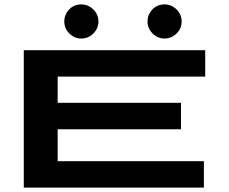

<svg xmlns="http://www.w3.org/2000/svg" viewBox="-20 -852 1040 872"><path d="M88 0V-624H912V-504H242V-385H802V-265H242V-120H906V0ZM349 -677Q318 -677 295 -700Q272 -723 272 -754Q272 -786 294 -809Q316 -832 349 -832Q381 -832 404 -809Q427 -786 427 -754Q427 -723 404 -700Q381 -677 349 -677ZM727 -677Q696 -677 673 -700Q650 -723 650 -754Q650 -786 672 -809Q694 -832 727 -832Q759 -832 782 -809Q805 -786 805 -754Q805 -723 782 -700Q759 -677 727 -677Z"/></svg>

Font: Inconsolata UltraExpanded Black
Style: Regular
Weight: 900
Width: 9
Monospace: yes
Designer: Raph Levien, Cyreal, Brenton Simpson
Foundry: Raph Levien, Cyreal, Google
Version: Version 3.001; ttfautohint (v1.8.2.53-6de2)